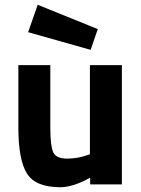

<svg xmlns="http://www.w3.org/2000/svg" viewBox="-20 -773 593 805"><path d="M357 -500H491V0H358V-28Q286 12 233 12Q129 12 93 -45.5Q57 -103 57 -238V-500H191V-236Q191 -162 203 -135Q215 -108 261 -108Q305 -108 344 -122L357 -126ZM138 -753 390 -651 360 -564 98 -638Z"/></svg>

Font: Titillium Web
Style: Bold
Weight: 700
Version: Version 1.001;PS 57.000;hotconv 1.0.70;makeotf.lib2.5.55311